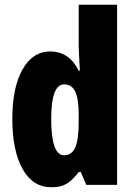

<svg xmlns="http://www.w3.org/2000/svg" viewBox="-20 -780 564 810"><path d="M197 10Q118 10 75 -67.5Q32 -145 32 -278Q32 -411 75 -487Q118 -563 192 -563Q230 -563 260 -544Q290 -525 312 -482H317Q315 -520 313.5 -546Q312 -572 312 -588V-760H474V0H344L321 -54H312Q286 -20 261.5 -5Q237 10 197 10ZM250 -125Q283 -125 297.5 -158Q312 -191 312 -265V-297Q312 -363 297.5 -393.5Q283 -424 251 -424Q196 -424 196 -280Q196 -125 250 -125Z"/></svg>

Font: Noto Sans Gurmukhi ExtraCondensed Black
Style: Regular
Weight: 900
Width: 2
Designer: Jelle Bosma - Monotype Design Team
Foundry: Monotype Imaging Inc.
Version: Version 2.004; ttfautohint (v1.8.4.7-5d5b)